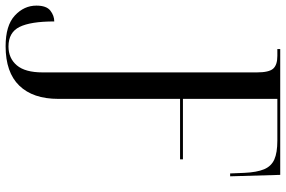

<svg xmlns="http://www.w3.org/2000/svg" viewBox="-194 -570 994 667"><g transform="rotate(90 302.5 -237.0)"><path d="M130 240Q58 240 23.5 208Q-11 176 -11 133Q-11 98 6.5 84.5Q24 71 44 71Q44 153 63 191.5Q82 230 131 230Q172 230 196.5 201Q221 172 221 112V-633Q221 -675 208 -689.5Q195 -704 164 -704H140V-714H577L582 -540H572L570 -589Q568 -633 557.5 -658Q547 -683 523.5 -693.5Q500 -704 458 -704H313V-376H523V-366H313V57Q313 145 267 192.5Q221 240 130 240Z"/></g></svg>

Font: Noto Serif Display Condensed
Style: Regular
Weight: 400
Width: 3
Designer: Monotype Design Team
Foundry: Monotype Imaging Inc.
Version: Version 2.009